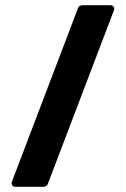

<svg xmlns="http://www.w3.org/2000/svg" viewBox="-20 -720 484 740"><path d="M26 -20 280 -687Q284 -700 299 -700H405Q414 -700 418 -694Q422 -688 419 -680L165 -13Q161 0 146 0H40Q31 0 27 -6Q23 -12 26 -20Z"/></svg>

Font: Barlow
Style: Bold
Weight: 700
Designer: Jeremy Tribby
Foundry: Jeremy Tribby
Version: Version 1.101 August 23, 2024